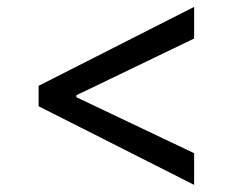

<svg xmlns="http://www.w3.org/2000/svg" viewBox="-20 -552 667 551"><path d="M90.8 -305.7V-247.1L537.1 -21.5V-112.3L196.3 -274.4L199.2 -269.5V-283.2L196.3 -277.3L537.1 -441.4V-532.2Z"/></svg>

Font: Pretendard Variable
Style: Regular
Weight: 400
Designer: Base glyphs from Inter by Rasmus Andersson; Hangeul glyphs from Noto Sans CJK(Source Han Sans) by Jang Soo-young and Kan
Foundry: Kil Hyung-jin
Version: Version 1.309;Glyphs 3.2 (3225)